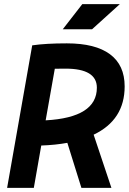

<svg xmlns="http://www.w3.org/2000/svg" viewBox="-20 -914 626 934"><path d="M14.6 0 136.7 -693.4Q202.6 -703.1 305.2 -703.1Q443.8 -703.1 515.1 -650.1Q586.4 -597.2 586.4 -493.7Q586.4 -330.6 435.5 -258.8L522 0H376L307.6 -219.2Q250 -208.5 180.7 -206.1L144.5 0ZM202.1 -328.6Q451.2 -342.3 451.2 -487.3Q451.2 -580.1 298.8 -580.1Q272 -580.1 246.6 -579.6ZM285.2 -771.5 380.4 -894H563L427.7 -771.5Z"/></svg>

Font: Cascadia Code PL
Style: Bold Italic
Weight: 700
Italic angle: -10°
Monospace: yes
Designer: Aaron Bell
Foundry: Saja Typeworks
Version: Version 2404.023; ttfautohint (v1.8.4)